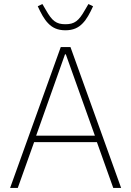

<svg xmlns="http://www.w3.org/2000/svg" viewBox="-20 -931 650 951"><path d="M541 0 460 -227H149L68 0H30L281 -698H329L580 0ZM306 -662H302L159 -259H450ZM304 -781C265 -781 239 -794 219 -815C199 -835 183 -865 167 -900L190 -911L207 -882C223 -854 235 -837 250 -826C265 -815 281 -811 304 -811C349 -811 370 -827 401 -882L418 -911L441 -900C425 -865 409 -835 389 -815C369 -794 343 -781 304 -781Z"/></svg>

Font: Plexus Sans ExtraLight
Style: Regular
Weight: 250
Version: Version 2.001;PS 002.001;hotconv 1.0.70;makeotf.lib2.5.58329